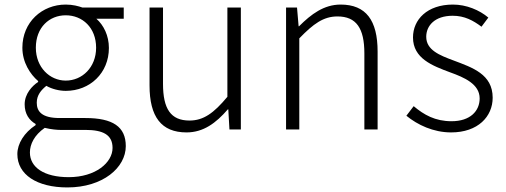

<svg xmlns="http://www.w3.org/2000/svg" viewBox="-20 -567 2217 841"><path d="M275 254C431 254 531 167 531 73C531 -12 474 -50 354 -50H241C163 -50 141 -79 141 -117C141 -151 161 -173 183 -191C207 -177 240 -169 268 -169C374 -169 457 -247 457 -357C457 -411 434 -457 402 -485H522V-534H341C324 -540 299 -547 268 -547C164 -547 78 -470 78 -358C78 -293 113 -241 147 -212V-208C121 -191 88 -156 88 -110C88 -68 108 -40 136 -24V-19C86 14 56 62 56 108C56 198 142 254 275 254ZM268 -214C198 -214 137 -272 137 -358C137 -447 196 -500 268 -500C341 -500 401 -446 401 -358C401 -272 340 -214 268 -214ZM281 209C173 209 111 166 111 101C111 65 130 25 176 -7C204 0 231 2 243 2H353C431 2 473 23 473 81C473 145 399 209 281 209Z M797 13C871 13 926 -28 978 -88H980L985 0H1035V-534H976V-143C916 -71 871 -39 810 -39C728 -39 694 -90 694 -200V-534H635V-193C635 -55 687 13 797 13Z M1233 0H1291V-399C1353 -463 1397 -495 1458 -495C1541 -495 1576 -443 1576 -333V0H1634V-341C1634 -478 1583 -547 1472 -547C1399 -547 1343 -505 1290 -452H1288L1281 -534H1233Z M1956 13C2074 13 2138 -57 2138 -139C2138 -242 2049 -271 1967 -302C1905 -325 1847 -348 1847 -406C1847 -454 1884 -498 1963 -498C2015 -498 2053 -477 2089 -450L2119 -490C2080 -523 2023 -547 1964 -547C1851 -547 1789 -481 1789 -403C1789 -311 1874 -279 1952 -250C2013 -228 2081 -199 2081 -136C2081 -81 2040 -36 1958 -36C1886 -36 1837 -64 1792 -102L1760 -60C1809 -20 1878 13 1956 13Z"/></svg>

Font: GenYoGothic2 TW L
Style: Regular
Weight: 300
Version: Version 2.100;PS 2.1;hotconv 16.6.51;makeotf.lib2.5.65220 DE